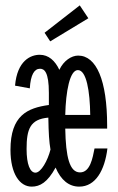

<svg xmlns="http://www.w3.org/2000/svg" viewBox="-20 -682 440 715"><path d="M278 -40C239 -40 225 -97 223 -203H379V-214C379 -383 339 -475 271 -475C246 -475 217 -456 201 -422C185 -456 161 -478 128 -478C94 -478 44 -456 36 -363L91 -353C94 -404 108 -426 129 -426C145 -426 162 -414 162 -336V-291C82 -280 19 -252 19 -124C19 -34 54 13 98 13C129 13 157 -3 187 -58C207 -11 237 13 275 13C336 13 370 -48 380 -129H332C325 -94 316 -40 278 -40ZM112 -39C92 -39 79 -70 79 -127C79 -201 92 -238 160 -244C161 -185 163 -154 168 -125C158 -85 133 -39 112 -39ZM223 -254C225 -342 240 -421 270 -421C302 -421 315 -342 316 -254ZM277 -662 146 -560 167 -528 309 -614Z"/></svg>

Font: Stint Ultra Condensed
Style: Regular
Weight: 400
Width: 1
Designer: Astigmatic (AOETI)
Foundry: Astigmatic (AOETI)
Version: Version 1.000